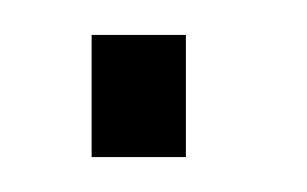

<svg xmlns="http://www.w3.org/2000/svg" viewBox="-20 -404 176 110"><path d="M32.5 -384V-314H86.5V-384Z"/></svg>

Font: Anybody Condensed Light
Style: Regular
Weight: 300
Width: 3
Designer: Tyler Finck
Foundry: Etcetera Type Company
Version: Version 1.113;gftools[0.9.25]